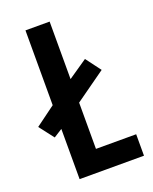

<svg xmlns="http://www.w3.org/2000/svg" viewBox="-149 -790 691 866"><g transform="rotate(-20 196.5 -357.0)"><path d="M81 0V-241L40 -215L-14 -285L81 -355V-714H197V-438L289 -501L343 -429L197 -325V-103H390V0Z"/></g></svg>

Font: Noto Sans Devanagari UI ExtraCondensed SemiBold
Style: Regular
Weight: 600
Width: 2
Designer: Jelle Bosma - Monotype Design Team
Foundry: Monotype Imaging Inc.
Version: Version 2.004; ttfautohint (v1.8.4.7-5d5b)